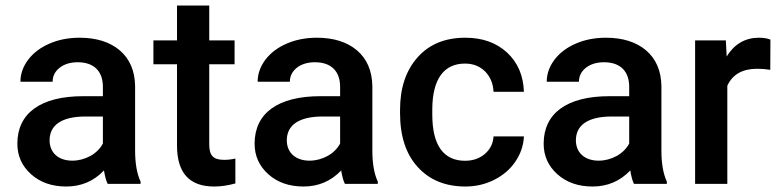

<svg xmlns="http://www.w3.org/2000/svg" viewBox="-20 -677 2871 707"><path d="M497.6 0V-8.3C484.4 -36.6 477.5 -74.7 477.5 -122.1V-360.4C476.6 -416.5 457.5 -460.4 420.9 -491.7C384.3 -522.5 335 -538.1 272.9 -538.1C232.4 -538.1 195.3 -530.8 162.6 -516.6C129.4 -502.4 103 -482.4 84 -457.5C64.9 -432.1 55.2 -404.8 55.2 -376H173.8C173.8 -397 182.6 -414.1 199.7 -427.7C216.8 -440.9 239.3 -447.8 266.1 -447.8C328.6 -447.8 358.9 -412.1 358.9 -357.4V-322.8H286.1C130.4 -322.8 43.9 -260.7 43.9 -147.9C43.9 -103.5 60.5 -65.9 94.2 -35.6C127.9 -5.4 170.9 9.8 224.1 9.8C278.8 9.8 325.2 -9.8 362.8 -49.3C366.7 -26.4 371.1 -10.3 376.5 0ZM246.1 -85.4C195.3 -85.4 162.6 -114.7 162.6 -160.2C162.6 -216.3 207 -248 294.9 -248H358.9V-148.4C348.6 -129.4 333 -113.8 312.5 -102.5C291.5 -91.3 269.5 -85.4 246.1 -85.4Z M631.8 -656.7V-528.3H544.9V-440.4H631.8V-141.1C631.8 -40.5 677.2 9.8 768.6 9.8C793.5 9.8 819.8 5.9 846.7 -1.5V-93.3C832.5 -89.8 818.8 -88.4 805.2 -88.4C764.2 -88.4 750.5 -105 750.5 -145.5V-440.4H843.8V-528.3H750.5V-656.7Z M1371.1 0V-8.3C1357.9 -36.6 1351.1 -74.7 1351.1 -122.1V-360.4C1350.1 -416.5 1331.1 -460.4 1294.4 -491.7C1257.8 -522.5 1208.5 -538.1 1146.5 -538.1C1106 -538.1 1068.8 -530.8 1036.1 -516.6C1002.9 -502.4 976.6 -482.4 957.5 -457.5C938.5 -432.1 928.7 -404.8 928.7 -376H1047.4C1047.4 -397 1056.2 -414.1 1073.2 -427.7C1090.3 -440.9 1112.8 -447.8 1139.6 -447.8C1202.1 -447.8 1232.4 -412.1 1232.4 -357.4V-322.8H1159.7C1003.9 -322.8 917.5 -260.7 917.5 -147.9C917.5 -103.5 934.1 -65.9 967.8 -35.6C1001.5 -5.4 1044.4 9.8 1097.7 9.8C1152.3 9.8 1198.7 -9.8 1236.3 -49.3C1240.2 -26.4 1244.6 -10.3 1250 0ZM1119.6 -85.4C1068.8 -85.4 1036.1 -114.7 1036.1 -160.2C1036.1 -216.3 1080.6 -248 1168.5 -248H1232.4V-148.4C1222.2 -129.4 1206.5 -113.8 1186 -102.5C1165 -91.3 1143.1 -85.4 1119.6 -85.4Z M1692.4 -85C1614.3 -85 1571.8 -140.6 1571.8 -255.4V-274.4C1572.3 -387.7 1615.7 -442.9 1692.4 -442.9C1722.2 -442.9 1747.1 -433.1 1766.6 -413.6C1785.6 -394 1795.9 -369.1 1797.4 -338.9H1909.2C1907.2 -398.4 1886.7 -446.8 1847.2 -483.4C1807.6 -520 1756.3 -538.1 1693.4 -538.1C1619.1 -538.1 1560.5 -514.2 1517.6 -465.8C1474.6 -417.5 1453.1 -353 1453.1 -272.5V-260.3C1453.1 -175.8 1474.6 -109.9 1518.1 -62C1561.5 -14.2 1620.1 9.8 1693.8 9.8C1731.9 9.8 1767.6 1.5 1800.3 -15.1C1833 -31.7 1859.4 -54.2 1878.4 -83C1897.5 -111.3 1907.7 -142.1 1909.2 -174.8H1797.4C1795.9 -149.4 1785.6 -127.9 1766.1 -110.8C1746.6 -93.8 1722.2 -85 1692.4 -85Z M2435.5 0V-8.3C2422.4 -36.6 2415.5 -74.7 2415.5 -122.1V-360.4C2414.6 -416.5 2395.5 -460.4 2358.9 -491.7C2322.3 -522.5 2272.9 -538.1 2210.9 -538.1C2170.4 -538.1 2133.3 -530.8 2100.6 -516.6C2067.4 -502.4 2041 -482.4 2022 -457.5C2002.9 -432.1 1993.2 -404.8 1993.2 -376H2111.8C2111.8 -397 2120.6 -414.1 2137.7 -427.7C2154.8 -440.9 2177.2 -447.8 2204.1 -447.8C2266.6 -447.8 2296.9 -412.1 2296.9 -357.4V-322.8H2224.1C2068.4 -322.8 1981.9 -260.7 1981.9 -147.9C1981.9 -103.5 1998.5 -65.9 2032.2 -35.6C2065.9 -5.4 2108.9 9.8 2162.1 9.8C2216.8 9.8 2263.2 -9.8 2300.8 -49.3C2304.7 -26.4 2309.1 -10.3 2314.5 0ZM2184.1 -85.4C2133.3 -85.4 2100.6 -114.7 2100.6 -160.2C2100.6 -216.3 2145 -248 2232.9 -248H2296.9V-148.4C2286.6 -129.4 2271 -113.8 2250.5 -102.5C2229.5 -91.3 2207.5 -85.4 2184.1 -85.4Z M2816.9 -531.2C2805.7 -535.6 2792 -538.1 2774.9 -538.1C2724.1 -538.1 2684.6 -515.1 2655.8 -469.2L2652.8 -528.3H2539.6V0H2658.2V-361.3C2677.2 -402.8 2713.9 -423.8 2768.1 -423.8C2784.7 -423.8 2800.8 -422.4 2816.4 -419.9Z"/></svg>

Font: Roboto Medium
Style: Regular
Weight: 500
Designer: Google
Version: Version 2.137; 2017